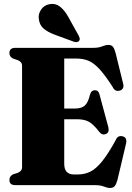

<svg xmlns="http://www.w3.org/2000/svg" viewBox="-20 -944 675 979"><path d="M28 -673.5Q28 -700 58 -700H454.5Q482.5 -700 500.5 -707.5Q518.5 -715 533 -715Q548 -715 555.8 -705.5Q563.5 -696 569.5 -673.5L608.5 -515Q611.5 -501.5 606.2 -493Q601 -484.5 591 -482Q566 -475 554.5 -500.5Q515.5 -561.5 486.2 -592.8Q457 -624 429.8 -634.8Q402.5 -645.5 369.5 -645.5H307.5V-390.5H361.5Q395.5 -390.5 412.5 -405.8Q429.5 -421 439 -462Q443 -474.5 449.2 -479.2Q455.5 -484 464 -484Q482.5 -484 487.5 -462L532.5 -295Q538.5 -267.5 519.5 -260.5Q500.5 -253 486 -272Q456.5 -310 433.5 -323Q410.5 -336 372 -336H307.5V-109Q307.5 -54.5 356.5 -54.5H378Q411 -54.5 440 -68.5Q469 -82.5 500 -120.5Q531 -158.5 570 -229.5Q580 -255 605 -249Q630 -243 622.5 -211L579 -27Q573 -5 565 4.8Q557 14.5 541 14.5Q527.5 14.5 509.8 7.2Q492 0 464 0H58Q28 0 28 -26.5Q28 -46 47.5 -55.5L69 -62Q92.5 -71 92.5 -91V-609Q92.5 -629 69 -638L47.5 -645Q28 -654 28 -673.5ZM327.5 -859 380.5 -763.5Q384.5 -756 386.2 -749Q388 -742 383.5 -736Q379 -730 371 -729.2Q363 -728.5 356 -731.5L258 -767.5Q224.5 -780 203 -797.8Q181.5 -815.5 178 -847.5Q174 -871 189.2 -894.5Q204.5 -918 234 -923Q263.5 -928 286.2 -910Q309 -892 327.5 -859Z"/></svg>

Font: Fraunces 144pt S050 Black
Style: Regular
Weight: 900
Version: Version 1.000; ttfautohint (v1.8.3)